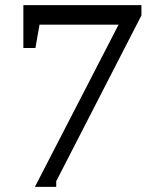

<svg xmlns="http://www.w3.org/2000/svg" viewBox="-20 -691 596 748"><path d="M71 -504V-671H531V-631L199 15V37H116L442 -595H134L118 -504Z"/></svg>

Font: Khartiya
Style: Regular
Weight: 500
Version: Version 1.0.1